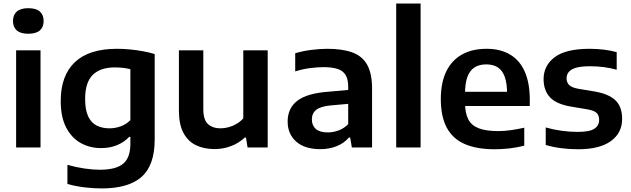

<svg xmlns="http://www.w3.org/2000/svg" viewBox="-20 -828 3545 1078"><path d="M70.5 0V-545.5H207.5V0ZM139 -638.5Q95.5 -638.5 74.2 -657.2Q53 -676 53 -710Q53 -744.5 74.2 -763.2Q95.5 -782 139 -782Q182.5 -782 203.8 -763.2Q225 -744.5 225 -710Q225 -676 203.8 -657.2Q182.5 -638.5 139 -638.5Z M550 230Q504.5 230 454.8 224Q405 218 358.5 205V97.5Q408.5 111.5 454.8 118.2Q501 125 540.5 125Q631 125 671.5 91.2Q712 57.5 712 -20.5V-59.5H705.5Q677.5 -30 637.5 -13.2Q597.5 3.5 547 3.5Q485.5 3.5 434.2 -24.5Q383 -52.5 352 -111Q321 -169.5 321 -261.5Q321 -403.5 400.2 -478.8Q479.5 -554 636.5 -554Q672 -554 709.2 -550.5Q746.5 -547 782.2 -540.5Q818 -534 848.5 -524.5V-45Q848.5 100 775 165Q701.5 230 550 230ZM594.5 -107.5Q626 -107.5 657.2 -118.5Q688.5 -129.5 712 -153.5V-439.5Q694.5 -444 672.2 -446.8Q650 -449.5 624.5 -449.5Q543 -449.5 500.5 -407.2Q458 -365 458 -273Q458 -210.5 475.2 -174.2Q492.5 -138 523.2 -122.8Q554 -107.5 594.5 -107.5Z M1184.5 9Q1126 9 1080.8 -12.5Q1035.5 -34 1010 -81.8Q984.5 -129.5 984.5 -207.5V-545.5H1121.5V-215.5Q1121.5 -155 1148 -131.2Q1174.5 -107.5 1218 -107.5Q1240.5 -107.5 1263.8 -113.8Q1287 -120 1308.2 -132.5Q1329.5 -145 1346 -163.5V-545.5H1483V0H1370L1361 -56H1355Q1320.5 -24 1276.5 -7.5Q1232.5 9 1184.5 9Z M1779 9.5Q1690.5 9.5 1642.8 -33.2Q1595 -76 1595 -145.5Q1595 -220 1649 -262Q1703 -304 1823 -313L1962.5 -325.5L1975 -248.5L1835.5 -236Q1779 -230.5 1755 -211Q1731 -191.5 1731 -157.5Q1731 -123.5 1753.2 -104Q1775.5 -84.5 1820 -84.5Q1850.5 -84.5 1880.5 -95.5Q1910.5 -106.5 1935 -130.5V-339.5Q1935 -382.5 1920.5 -406.8Q1906 -431 1875.2 -441Q1844.5 -451 1795.5 -451Q1762.5 -451 1720 -445.5Q1677.5 -440 1637.5 -427V-529Q1679 -541.5 1727.5 -547.8Q1776 -554 1817.5 -554Q1903.5 -554 1959.2 -533.2Q2015 -512.5 2042 -463.5Q2069 -414.5 2069 -330V0H1955.5L1946 -56H1939Q1911.5 -23.5 1869.5 -7Q1827.5 9.5 1779 9.5Z M2204.5 0V-808H2341.5V0Z M2758 10Q2656 10 2588.8 -19.5Q2521.5 -49 2488.2 -111.5Q2455 -174 2455 -272.5Q2455 -363 2485.2 -426Q2515.5 -489 2573 -521.5Q2630.5 -554 2712 -554Q2790.5 -554 2844.8 -521.2Q2899 -488.5 2926.8 -424.8Q2954.5 -361 2954.5 -268V-233H2522.5V-312.5H2852L2827 -302Q2827 -360.5 2813.8 -397Q2800.5 -433.5 2774.5 -450Q2748.5 -466.5 2710 -466.5Q2671.5 -466.5 2645 -450Q2618.5 -433.5 2604.8 -397.5Q2591 -361.5 2591 -302V-251Q2591 -193.5 2609 -158.5Q2627 -123.5 2667.8 -107.8Q2708.5 -92 2777.5 -92Q2811.5 -92 2848.5 -97.2Q2885.5 -102.5 2923.5 -111V-10Q2879 1 2838.2 5.5Q2797.5 10 2758 10Z M3225.5 10Q3176.5 10 3130.5 4Q3084.5 -2 3044 -14V-112.5Q3087.5 -100 3132.8 -93.8Q3178 -87.5 3224.5 -87.5Q3290 -87.5 3317 -105.2Q3344 -123 3344 -154.5Q3344 -180 3330 -193.8Q3316 -207.5 3278.5 -214L3186 -229.5Q3103 -243.5 3067.5 -282.2Q3032 -321 3032 -384Q3032 -460 3094.5 -507Q3157 -554 3290.5 -554Q3331 -554 3370.8 -549.2Q3410.5 -544.5 3442.5 -535V-436.5Q3408 -446.5 3370 -451.2Q3332 -456 3293 -456Q3241 -456 3212.2 -447Q3183.5 -438 3172.2 -422.5Q3161 -407 3161 -388.5Q3161 -366.5 3174.5 -351.8Q3188 -337 3224.5 -330L3317.5 -314.5Q3395.5 -301.5 3434.2 -266Q3473 -230.5 3473 -160.5Q3473 -81.5 3409.8 -35.8Q3346.5 10 3225.5 10Z"/></svg>

Font: Encode Sans SemiExpanded SemiBold
Style: Regular
Weight: 600
Width: 6
Designer: Multiple Designers
Foundry: Impallari Type
Version: Version 3.002